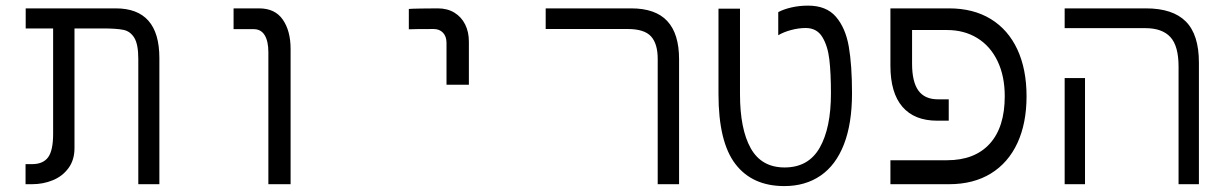

<svg xmlns="http://www.w3.org/2000/svg" viewBox="-20 -638 4240 665"><path d="M335.5 -539.5H238V-125Q238 -84 217.2 -55.8Q196.5 -27.5 163 -13.8Q129.5 0 91 0H68.5V-69.5H91Q129 -69.5 146.5 -93Q164 -116.5 164 -174.5V-539.5H69V-609H381Q532 -609 532 -437V0H459V-434Q459 -484.5 445.2 -507Q431.5 -529.5 407.8 -534.5Q384 -539.5 335.5 -539.5Z M859 -537H789V-609H877.5Q932.5 -609 959.5 -570Q986.5 -531 986.5 -468.5V0H909.5V-457.5Q909.5 -495 896.8 -516Q884 -537 859 -537Z M1496.5 -609Q1475.5 -609 1440.8 -608.5Q1406 -608 1396 -607V-536.5Q1415 -537.5 1482 -537.5Q1502 -537.5 1514.2 -524.8Q1526.5 -512 1526.5 -489.5V-344.5H1604V-494Q1604 -527.5 1591 -553.5Q1578 -579.5 1553.8 -594.2Q1529.5 -609 1496.5 -609Z M2154.5 -537.5H1870V-609H2166Q2250.5 -609 2291.2 -565Q2332 -521 2332 -433V0H2258V-434Q2258 -486.5 2234.8 -512Q2211.5 -537.5 2154.5 -537.5Z M2468.5 -312V-608H2543V-312Q2543 -191 2580.2 -124.5Q2617.5 -58 2697.5 -58Q2780 -58 2819 -126.2Q2858 -194.5 2858 -314Q2858 -384.5 2852.5 -431.8Q2847 -479 2828 -510Q2809 -541 2770.5 -541Q2746.5 -541 2720.8 -534.2Q2695 -527.5 2675.5 -516V-596Q2694 -606 2721 -612.2Q2748 -618.5 2779 -618.5Q2842 -618.5 2875.2 -580Q2908.5 -541.5 2919.8 -476.8Q2931 -412 2931 -315Q2931 -210 2903 -138Q2875 -66 2822.2 -29.8Q2769.5 6.5 2696.5 6.5Q2585.5 6.5 2527 -70Q2468.5 -146.5 2468.5 -312Z M3064 -83H3260Q3356 -83 3408 -140.2Q3460 -197.5 3460 -304.5Q3460 -374.5 3435 -426.5Q3410 -478.5 3364.8 -506.2Q3319.5 -534 3260 -534H3139V-417.5Q3139 -354.5 3161 -324.2Q3183 -294 3228.5 -294H3266V-220H3226Q3147 -220 3105.5 -268.2Q3064 -316.5 3064 -410.5V-609H3267Q3351.5 -609 3411.8 -572Q3472 -535 3503.8 -466.5Q3535.5 -398 3535.5 -304.5Q3535.5 -211 3503.8 -142.5Q3472 -74 3411.8 -37Q3351.5 0 3267 0H3064Z M3947 -540.5H3667.5V-609H3949Q4042 -609 4087.2 -563.5Q4132.5 -518 4132.5 -421V0H4062V-407Q4062 -479 4033.5 -509.8Q4005 -540.5 3947 -540.5ZM3667.5 -367.5H3738V0H3667.5Z"/></svg>

Font: JuliaMono Light
Style: Regular
Weight: 300
Monospace: yes
Designer: cormullion
Foundry: corm
Version: Version 0.054; ttfautohint (v1.8.4)